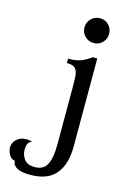

<svg xmlns="http://www.w3.org/2000/svg" viewBox="-299 -749 694 1062"><g transform="rotate(15 48.5 -218.5)"><path d="M179 35Q179 138 132.5 194Q86 250 -14 250Q-66 250 -90.5 235.5Q-115 221 -115 197Q-138 193 -149 172Q-160 151 -160 132Q-160 105 -139 85Q-118 65 -83 65Q-71 65 -54 68V72Q-67 77 -73 90Q-79 103 -79 122Q-79 153 -61 177.5Q-43 202 0 202Q50 202 69.5 163.5Q89 125 89 50V-276Q89 -313 87.5 -337.5Q86 -362 79 -375.5Q72 -389 59 -394.5Q46 -400 23 -400V-425Q48 -425 66.5 -428Q85 -431 100 -437Q115 -443 127.5 -451Q140 -459 154 -468H179ZM66 -616Q66 -646 87 -666.5Q108 -687 137 -687Q166 -687 186.5 -666.5Q207 -646 207 -616Q207 -586 186.5 -565.5Q166 -545 137 -545Q108 -545 87 -565.5Q66 -586 66 -616Z"/></g></svg>

Font: Milonga
Style: Regular
Weight: 400
Designer: Pablo Impallari, Brenda Gallo, Rodrigo Fuenzalida
Foundry: Pablo Impallari, Brenda Gallo, Rodrigo Fuenzalida
Version: Version 1.000; ttfautohint (v0.93) -l 8 -r 50 -G 200 -x 14 -